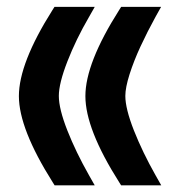

<svg xmlns="http://www.w3.org/2000/svg" viewBox="-20 -544 517 561"><path d="M133.8 -11.7Q35.2 -168 35.2 -263.2Q35.2 -359.4 133.3 -514.6L139.2 -523.9H149.9H223.1H256.8L240.2 -494.6Q202.1 -429.2 177 -364.7Q151.9 -300.3 151.9 -263.7Q151.9 -226.1 176.8 -162.8Q201.7 -99.6 240.2 -31.7L256.8 -2.4H223.1H150.4H139.6ZM328.1 -11.7Q229.5 -167 229.5 -263.2Q229.5 -359.4 328.1 -514.6L334 -523.9H344.7H417.5H450.7L434.6 -495.1Q410.2 -450.7 390.6 -408.4Q371.1 -366.2 358.6 -327.1Q346.2 -288.1 346.2 -263.7Q346.2 -226.6 371.3 -162.8Q396.5 -99.1 434.6 -31.7L451.2 -2.4H417.5H344.7H334Z"/></svg>

Font: Samim WOL
Style: Bold-WOL
Weight: 700
Foundry: DejaVu fonts team - Redesigned by Saber Rastikerdar
Version: Version 4.0.5